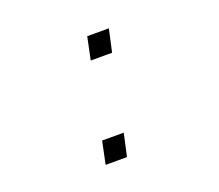

<svg xmlns="http://www.w3.org/2000/svg" viewBox="-88 -603 827 726"><g transform="rotate(-20 325.0 -240.5)"><path d="M305 -390 324 -481H411L391 -390ZM223 0 242 -91H329L309 0Z"/></g></svg>

Font: Azeret Mono ExtraLight
Style: Italic
Weight: 250
Italic angle: -12°
Designer: Martin Vácha
Foundry: Displaay
Version: Version 1.002